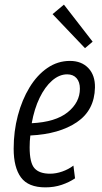

<svg xmlns="http://www.w3.org/2000/svg" viewBox="-20 -798 441 829"><path d="M176 11Q102 11 70.5 -32Q39 -75 39 -156Q39 -231 57 -299Q75 -367 107.5 -420.5Q140 -474 184.5 -504.5Q229 -535 282 -535Q332 -535 361.5 -504Q391 -473 390 -420Q388 -322 312 -270.5Q236 -219 111 -213Q108 -189 108 -162Q108 -95 129 -71.5Q150 -48 196 -48Q222 -48 249 -57.5Q276 -67 297 -83L304 -28Q279 -11 246.5 0Q214 11 176 11ZM117 -266Q220 -271 272.5 -313.5Q325 -356 325 -415Q325 -444 310.5 -460.5Q296 -477 270 -477Q236 -477 205 -450Q174 -423 151 -375.5Q128 -328 117 -266ZM347 -590 207 -737 256 -778 380 -618Z"/></svg>

Font: Ubuntu Sans Condensed
Style: Italic
Weight: 400
Width: 3
Italic angle: -13.5°
Designer: Dalton Maag Ltd
Foundry: Dalton Maag Ltd
Version: Version 1.006; ttfautohint (v1.8.4.7-5d5b)